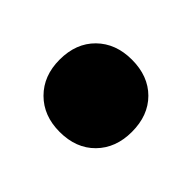

<svg xmlns="http://www.w3.org/2000/svg" viewBox="-64 -304 413 413"><g transform="rotate(45 142.0 -98.0)"><path d="M142 12Q93 12 62.5 -18.5Q32 -49 32 -98Q32 -148 62.5 -178Q93 -208 142 -208Q192 -208 222 -178Q252 -148 252 -98Q252 -49 222 -18.5Q192 12 142 12Z"/></g></svg>

Font: Kufam Black
Style: Regular
Weight: 900
Designer: Wael Morcos, Artur Schmal
Foundry: Original Type
Version: Version 1.301; ttfautohint (v1.8.3)